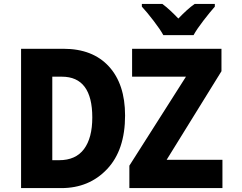

<svg xmlns="http://www.w3.org/2000/svg" viewBox="-20 -964 1240 984"><path d="M972 -784Q989 -815 1023 -859Q1057 -903 1081 -930V-944H978Q959 -931 938 -912Q917 -893 894 -869Q872 -892 852 -910.5Q832 -929 812 -944H707V-930Q733 -902 767.5 -857Q802 -812 817 -784ZM1120 0V-145H834L1115 -599V-714H657V-571H933L643 -115V0ZM294 0Q437 0 529 -97.5Q621 -195 621 -372Q621 -533 538 -623.5Q455 -714 305 -714H88V0ZM248 -571H297Q453 -571 453 -362Q453 -257 410.5 -200Q368 -143 283 -143H248Z"/></svg>

Font: Noto Sans Mono UI ExtraBold
Style: Regular
Weight: 800
Designer: Monotype Design team
Foundry: Monotype Imaging Inc.
Version: 1.000